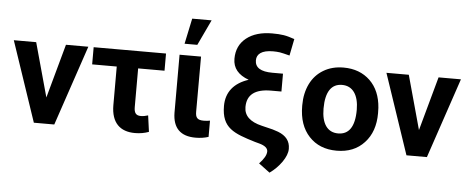

<svg xmlns="http://www.w3.org/2000/svg" viewBox="-58 -920 3078 1261"><g transform="rotate(5 1481.0 -289.5)"><path d="M153.8 -528.3H6.3L184.6 0H319.3L497.6 -528.3H350.1L252 -172.4Z M1009.8 -528.3H532.7V-415H694.8V-159.7C695.3 -43.9 753.9 9.8 851.6 9.8C884.8 9.8 915 4.4 942.9 -5.9L928.2 -113.3C911.6 -107.9 895.5 -105 880.4 -105C848.6 -105 835.9 -121.6 835.9 -160.2V-415H1009.8Z M1125.5 -603H1209.5L1289.1 -771.5H1161.1ZM1099.1 -528.3V-145.5C1100.6 -44.9 1151.4 5.4 1250.5 5.4C1282.2 5.4 1310.5 1 1335.9 -7.3V-114.3C1322.8 -111.8 1309.1 -110.4 1294.9 -110.4C1252.4 -110.4 1240.2 -126 1240.2 -165L1240.7 -528.3Z M1840.8 -696.3C1814 -705.6 1790.5 -712.4 1769.5 -715.8C1748.5 -719.2 1723.1 -720.7 1693.4 -720.7C1622.6 -720.7 1565.9 -704.1 1523.9 -670.9C1481.4 -637.2 1460.4 -591.3 1460.4 -533.2C1460.4 -472.2 1495.6 -429.2 1565.4 -403.8C1471.2 -373 1418.9 -311 1418.9 -218.8C1418.9 -72.3 1501.5 -43.9 1642.1 -1L1670.9 6.8C1709 17.1 1728 33.2 1728 54.7C1728 77.6 1712.4 105 1681.6 137.2L1754.9 191.9C1785.6 170.4 1812 144 1834.5 112.3C1856.4 80.6 1867.7 51.8 1867.7 26.4C1867.7 25.4 1867.7 24.4 1867.7 23.9C1867.7 -25.4 1840.8 -60.1 1787.6 -80.6L1750.5 -92.8L1678.2 -110.4C1599.6 -128.9 1560.1 -166.5 1560.1 -223.6C1560.1 -305.2 1612.8 -345.7 1718.8 -345.7H1786.6V-463.4H1716.8C1640.1 -463.4 1601.6 -487.3 1601.6 -535.6C1601.6 -576.7 1634.3 -604 1709 -604C1725.1 -604 1740.2 -603 1753.9 -601.1C1767.6 -598.6 1789.1 -593.8 1818.8 -585.9Z M1930.7 -262.7C1930.7 -178.7 1953.6 -112.3 1999 -63.5C2044.4 -14.6 2105 9.8 2181.2 9.8C2257.3 9.8 2317.9 -14.6 2363.3 -64C2408.7 -112.8 2431.2 -177.7 2431.2 -258.8L2430.2 -294.9C2424.8 -369.6 2399.9 -429.2 2355 -472.7C2309.6 -516.1 2251.5 -538.1 2180.2 -538.1C2129.9 -538.1 2085.9 -526.9 2048.3 -504.4C2010.3 -481.9 1981 -450.2 1960.9 -409.2C1940.9 -368.2 1930.7 -321.3 1930.7 -269ZM2071.8 -258.8C2071.8 -371.6 2111.3 -423.8 2180.2 -423.8C2250 -423.8 2290 -367.2 2290 -269C2290 -153.8 2249.5 -104 2181.2 -104C2110.8 -104 2071.8 -158.7 2071.8 -258.8Z M2610.4 -528.3H2462.9L2641.1 0H2775.9L2954.1 -528.3H2806.6L2708.5 -172.4Z"/></g></svg>

Font: Roboto
Style: Bold
Weight: 700
Designer: Google
Version: Version 2.137; 2017